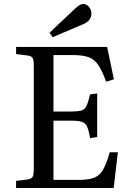

<svg xmlns="http://www.w3.org/2000/svg" viewBox="-20 -946 665 966"><path d="M61 0V-36L119 -43Q138 -46 144 -56Q150 -66 150 -94V-620Q150 -645 143.5 -655Q137 -665 117 -667L61 -674V-710H519L553 -547L514 -535Q494 -590 474.5 -619Q455 -648 425.5 -658.5Q396 -669 346 -669H249V-385H339Q373 -385 390 -390Q407 -395 415.5 -413.5Q424 -432 433 -471L469 -476V-257L433 -251Q427 -289 418.5 -308Q410 -327 392 -333Q374 -339 339 -339H249V-41H377Q426 -41 454 -52Q482 -63 499 -93Q516 -123 532 -180H573L552 0ZM245 -759 229 -781 358 -903Q383 -926 398 -926Q416 -926 428 -910.5Q440 -895 440 -879Q440 -841 398 -824Z"/></svg>

Font: Literata 36pt
Style: Regular
Weight: 400
Designer: Latin by Veronika Burian and Jose Scaglione. Greek by Irene Vlachou. Cyrillic by Vera Evstafieva.
Foundry: TypeTogether
Version: Version 3.002